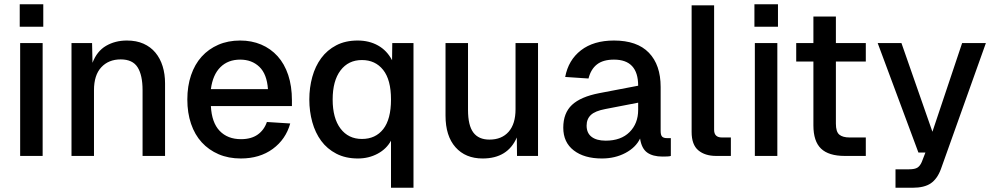

<svg xmlns="http://www.w3.org/2000/svg" viewBox="-20 -735 4689 905"><path d="M75 0V-532H181V0ZM73 -609V-715H184V-609Z M317 0V-532H414L416 -439Q437 -494 480 -519Q523 -544 578 -544Q623 -544 656.5 -529Q690 -514 712.5 -487Q735 -460 746.5 -423Q758 -386 758 -342V0H652V-310Q652 -381 628.5 -418Q605 -455 549 -455Q492 -455 457.5 -418Q423 -381 423 -310V0Z M1115 12Q1057 12 1010.5 -8Q964 -28 931 -64Q898 -100 880.5 -151.5Q863 -203 863 -266Q863 -329 880.5 -380.5Q898 -432 930.5 -468Q963 -504 1009 -524Q1055 -544 1112 -544Q1166 -544 1211 -525Q1256 -506 1288.5 -470Q1321 -434 1338.5 -381.5Q1356 -329 1356 -262V-235H974Q978 -157 1015.5 -118Q1053 -79 1116 -79Q1164 -79 1194.5 -100.5Q1225 -122 1238 -160L1348 -153Q1327 -78 1265.5 -33Q1204 12 1115 12ZM1243 -315Q1238 -386 1202.5 -420Q1167 -454 1112 -454Q1055 -454 1019 -418.5Q983 -383 974 -315Z M1929 150H1823V-72Q1802 -33 1760 -10.5Q1718 12 1667 12Q1609 12 1565.5 -10.5Q1522 -33 1494 -71Q1466 -109 1452 -159.5Q1438 -210 1438 -266Q1438 -322 1452 -372.5Q1466 -423 1494 -461Q1522 -499 1565 -521.5Q1608 -544 1666 -544Q1720 -544 1762 -520.5Q1804 -497 1828 -451L1829 -532H1929ZM1686 -80Q1750 -80 1786.5 -126.5Q1823 -173 1823 -266Q1823 -359 1786 -405.5Q1749 -452 1686 -452Q1622 -452 1585 -403Q1548 -354 1548 -266Q1548 -178 1585 -129Q1622 -80 1686 -80Z M2255 12Q2174 12 2127 -41Q2080 -94 2080 -190V-532H2186V-217Q2186 -144 2211 -110.5Q2236 -77 2287 -77Q2345 -77 2377.5 -114Q2410 -151 2410 -220V-532H2516V0H2417L2416 -87Q2373 12 2255 12Z M2817 12Q2734 12 2684.5 -26Q2635 -64 2635 -133Q2635 -202 2676 -240.5Q2717 -279 2805 -296L2988 -331Q2988 -454 2874 -454Q2823 -454 2794 -431.5Q2765 -409 2754 -365L2644 -372Q2659 -452 2718.5 -498Q2778 -544 2874 -544Q2983 -544 3038.5 -486.5Q3094 -429 3094 -325V-118Q3094 -98 3101 -91Q3108 -84 3123 -84H3142V0Q3137 2 3125.5 2.5Q3114 3 3103 3Q3057 3 3030.5 -16Q3004 -35 2997 -82Q2977 -40 2928 -14Q2879 12 2817 12ZM2835 -72Q2907 -72 2947.5 -112.5Q2988 -153 2988 -217V-251L2833 -221Q2785 -212 2765 -193Q2745 -174 2745 -143Q2745 -108 2768.5 -90Q2792 -72 2835 -72Z M3356 0Q3303 0 3271.5 -26.5Q3240 -53 3240 -113V-710H3346V-123Q3346 -87 3383 -87H3425V0Z M3538 0V-532H3644V0ZM3536 -609V-715H3647V-609Z M3962 0Q3886 0 3850 -34.5Q3814 -69 3814 -144V-445H3733V-532H3814V-657H3920V-532H4061V-445H3920V-152Q3920 -114 3936 -100.5Q3952 -87 3985 -87H4061V0Z M4201 150V63H4265Q4292 63 4304.5 55Q4317 47 4325 28L4342 -16H4309L4117 -532H4229L4375 -114L4515 -532H4627L4415 62Q4398 108 4367.5 129Q4337 150 4281 150Z"/></svg>

Font: Geist Med
Style: Regular
Weight: 400
Designer: Basement.studio, Andrés Briganti, Mateo Zaragoza
Foundry: Basement.studio, Vercel, Andrés Briganti, Guido Ferreyra, Mateo Zaragoza
Version: Version 1.401